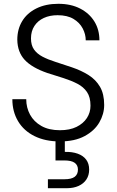

<svg xmlns="http://www.w3.org/2000/svg" viewBox="-20 -732 614 1010"><path d="M295 12Q218 12 161.5 -16Q105 -44 75 -94.5Q45 -145 45 -210H118Q118 -166 138 -129Q158 -92 197.5 -69.5Q237 -47 295 -47Q347 -47 382.5 -64.5Q418 -82 437 -111Q456 -140 456 -176Q456 -221 437.5 -248Q419 -275 387 -291.5Q355 -308 314.5 -321Q274 -334 229 -348Q148 -376 110 -417Q72 -458 71 -523Q71 -578 96.5 -620.5Q122 -663 171 -687.5Q220 -712 287 -712Q353 -712 401.5 -687Q450 -662 476.5 -619Q503 -576 503 -520H431Q431 -552 415 -582.5Q399 -613 366.5 -632.5Q334 -652 283 -652Q242 -652 210.5 -637.5Q179 -623 161 -595.5Q143 -568 143 -530Q143 -494 159 -471.5Q175 -449 203.5 -434Q232 -419 271.5 -406.5Q311 -394 358 -378Q408 -361 446 -337Q484 -313 506 -275.5Q528 -238 528 -180Q528 -132 502.5 -88Q477 -44 425 -16Q373 12 295 12ZM232 258V211H318Q356 211 373 198Q390 185 390 160Q390 137 373 124.5Q356 112 318 112H272V-7H321V67Q360 66 389 76.5Q418 87 433.5 108Q449 129 449 160Q449 190 434.5 212Q420 234 393.5 246Q367 258 332 258Z"/></svg>

Font: DM Sans 18pt Light
Style: Regular
Weight: 300
Designer: Colophon Foundry, Jonny Pinhorn
Foundry: Colophon Foundry
Version: Version 4.004;gftools[0.9.30]